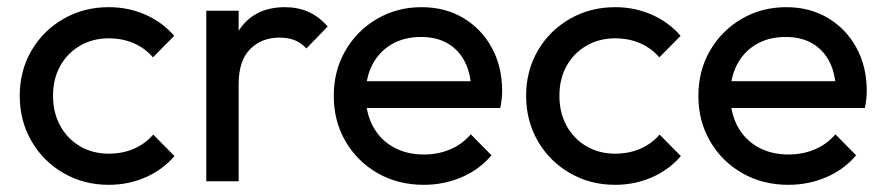

<svg xmlns="http://www.w3.org/2000/svg" viewBox="-20 -505 2467 535"><path d="M283.2 10Q213.2 10 156.8 -22.8Q100.2 -55.5 67.6 -112Q35 -168.5 35 -238Q35 -308 67.6 -363.9Q100.2 -419.8 156.8 -452.4Q213.2 -485 283.2 -485Q337.8 -485 385 -464.2Q432.2 -443.5 465.5 -405.2L406.2 -345.2Q383.8 -371.2 352.1 -384.8Q320.5 -398.2 283.2 -398.2Q238 -398.2 202.8 -377.5Q167.5 -356.8 147.6 -321Q127.8 -285.2 127.8 -238Q127.8 -191.2 147.6 -154.9Q167.5 -118.5 202.8 -97.6Q238 -76.8 283.2 -76.8Q320.8 -76.8 352.5 -90.2Q384.2 -103.8 407 -130L466.2 -70Q432.8 -31.5 385.2 -10.8Q337.8 10 283.2 10Z M554.8 0V-475H645V0ZM645 -270.5 611.2 -286.2Q611.2 -376.5 653.2 -430.8Q695.2 -485 774.2 -485Q809.8 -485 838.9 -472.2Q868 -459.5 893 -431.2L833.8 -370Q818.8 -386.2 800.6 -393.2Q782.5 -400.2 758.8 -400.2Q709 -400.2 677 -368.1Q645 -336 645 -270.5Z M1160.8 10Q1089.5 10 1032.8 -22.2Q976 -54.5 943 -110.9Q910 -167.2 910 -237.8Q910 -308 942.4 -363.9Q974.8 -419.8 1030.5 -452.4Q1086.2 -485 1154.8 -485Q1220.5 -485 1271 -454.9Q1321.5 -424.8 1350.4 -372Q1379.2 -319.2 1379.2 -251.5Q1379.2 -241.5 1378 -230Q1376.8 -218.5 1374 -204H973.2V-278.8H1326.2L1293.2 -250Q1292.8 -297.8 1276 -331.5Q1259.2 -365.2 1228.2 -383.6Q1197.2 -402 1153 -402Q1106.5 -402 1071.9 -381.9Q1037.2 -361.8 1018.1 -325.8Q999 -289.8 999 -240.5Q999 -190.8 1019.1 -153.2Q1039.2 -115.8 1076 -95.1Q1112.8 -74.5 1161 -74.5Q1200.8 -74.5 1234.5 -88.8Q1268.2 -103 1291.8 -130.8L1349.5 -72.2Q1315.5 -32.2 1266.1 -11.1Q1216.8 10 1160.8 10Z M1694.2 10Q1624.2 10 1567.8 -22.8Q1511.2 -55.5 1478.6 -112Q1446 -168.5 1446 -238Q1446 -308 1478.6 -363.9Q1511.2 -419.8 1567.8 -452.4Q1624.2 -485 1694.2 -485Q1748.8 -485 1796 -464.2Q1843.2 -443.5 1876.5 -405.2L1817.2 -345.2Q1794.8 -371.2 1763.1 -384.8Q1731.5 -398.2 1694.2 -398.2Q1649 -398.2 1613.8 -377.5Q1578.5 -356.8 1558.6 -321Q1538.8 -285.2 1538.8 -238Q1538.8 -191.2 1558.6 -154.9Q1578.5 -118.5 1613.8 -97.6Q1649 -76.8 1694.2 -76.8Q1731.8 -76.8 1763.5 -90.2Q1795.2 -103.8 1818 -130L1877.2 -70Q1843.8 -31.5 1796.2 -10.8Q1748.8 10 1694.2 10Z M2176.8 10Q2105.5 10 2048.8 -22.2Q1992 -54.5 1959 -110.9Q1926 -167.2 1926 -237.8Q1926 -308 1958.4 -363.9Q1990.8 -419.8 2046.5 -452.4Q2102.2 -485 2170.8 -485Q2236.5 -485 2287 -454.9Q2337.5 -424.8 2366.4 -372Q2395.2 -319.2 2395.2 -251.5Q2395.2 -241.5 2394 -230Q2392.8 -218.5 2390 -204H1989.2V-278.8H2342.2L2309.2 -250Q2308.8 -297.8 2292 -331.5Q2275.2 -365.2 2244.2 -383.6Q2213.2 -402 2169 -402Q2122.5 -402 2087.9 -381.9Q2053.2 -361.8 2034.1 -325.8Q2015 -289.8 2015 -240.5Q2015 -190.8 2035.1 -153.2Q2055.2 -115.8 2092 -95.1Q2128.8 -74.5 2177 -74.5Q2216.8 -74.5 2250.5 -88.8Q2284.2 -103 2307.8 -130.8L2365.5 -72.2Q2331.5 -32.2 2282.1 -11.1Q2232.8 10 2176.8 10Z"/></svg>

Font: Outfit Thin
Style: Regular
Weight: 100
Designer: Rodrigo Fuenzalida
Foundry: fragTYPE
Version: Version 1.100;gftools[0.9.27]